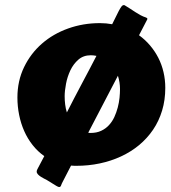

<svg xmlns="http://www.w3.org/2000/svg" viewBox="-20 -632 680 764"><path d="M283.7 27.8Q278.3 27.8 273.2 27.6Q268.1 27.3 262.7 26.9L229 92.3Q225.1 99.6 223.1 105.7Q221.2 111.8 215.8 112.3Q211.9 112.3 204.6 107.9L164.1 83Q161.1 81.5 154.8 78.4Q148.4 75.2 142.1 71Q135.7 66.9 130.9 61.8Q126 56.6 126 50.8Q126 46.4 128.9 41L156.2 -10.7Q129.9 -29.3 109.9 -54.7Q89.8 -80.1 76.4 -110.4Q63 -140.6 56.2 -174.6Q49.3 -208.5 49.3 -243.7Q49.3 -310.1 75.7 -364.7Q102.1 -419.4 147 -458.5Q191.9 -497.6 251.5 -518.8Q311 -540 377.4 -540Q402.8 -540 426.3 -535.6L452.6 -588.4Q459.5 -601.1 463.4 -606.2Q467.3 -611.3 471.7 -611.8Q474.6 -611.8 475.6 -611.3Q486.3 -605 497.1 -597.9Q507.8 -590.8 518.3 -584Q528.8 -577.1 539.3 -571.5Q549.8 -565.9 560.5 -562.5Q563 -561.5 564.7 -560.3Q566.4 -559.1 566.4 -556.6Q566.4 -555.7 566.2 -555.4Q565.9 -555.2 565.9 -554.7L533.2 -491.7Q557.6 -474.1 576.9 -451.4Q596.2 -428.7 609.9 -402.1Q623.5 -375.5 630.6 -345.2Q637.7 -314.9 637.7 -282.2Q637.7 -233.9 625 -191.9Q612.3 -149.9 588.9 -115.5Q565.4 -81.1 533.2 -54.4Q501 -27.8 461.4 -9.5Q421.9 8.8 377 18.3Q332 27.8 283.7 27.8ZM237.3 -249Q237.3 -232.4 239.3 -216.3Q241.2 -200.2 246.1 -184.6Q259.3 -210.9 274.4 -239.7Q289.6 -268.6 304.9 -297.6Q320.3 -326.7 335.4 -355.2Q350.6 -383.8 363.8 -409.7Q351.6 -412.1 341.3 -412.1Q312 -412.1 292 -394.8Q272 -377.4 260 -352.1Q248 -326.7 242.7 -298.6Q237.3 -270.5 237.3 -249ZM457.5 -277.8Q457.5 -304.2 449.2 -330.6L331.1 -104Q333.5 -103 335.9 -103Q338.4 -103 340.8 -103Q364.7 -103 382.8 -111.6Q400.9 -120.1 413.8 -134.3Q426.8 -148.4 435.1 -166.5Q443.4 -184.6 448.5 -204.1Q453.6 -223.6 455.6 -242.7Q457.5 -261.7 457.5 -277.8Z"/></svg>

Font: Carter One
Style: Regular
Weight: 400
Designer: vernon adams
Foundry: vernon adams
Version: Version 1.000